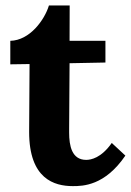

<svg xmlns="http://www.w3.org/2000/svg" viewBox="-20 -645 465 682"><path d="M16.6 -416.5 85 -417.5 83.5 -176.3C83.5 -9.3 172.9 16.1 238.8 16.1C274.9 16.1 352.5 14.6 425.3 -92.3L377 -137.2C339.4 -83.5 302.7 -77.1 286.1 -77.1C234.9 -77.1 225.6 -127.4 225.6 -174.3V-188.5C225.6 -213.4 226.1 -278.8 227.1 -420.4L354.5 -422.9V-500H227.1L227.5 -625.5H153.8C138.2 -574.2 85.9 -501.5 16.6 -500Z"/></svg>

Font: Parastoo
Style: Bold
Weight: 700
Foundry: Saber Rastikerdar (saber.rastikerdar@gmail.com)
Version: Version 2.0.1